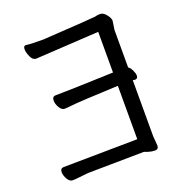

<svg xmlns="http://www.w3.org/2000/svg" viewBox="-133 -833 903 963"><g transform="rotate(-20 319.0 -352.0)"><path d="M531 17Q516 17 496 11L476 4L177 8Q155 10 129 13Q103 16 92 16Q77 16 65.5 -3.5Q54 -23 54 -41Q54 -62 73 -62L467 -67V-352Q253 -343 214 -338Q188 -335 177 -335Q162 -335 150.5 -354.5Q139 -374 139 -392Q139 -414 158 -414Q221 -414 467 -423V-640L129 -620Q111 -620 100.5 -643.5Q90 -667 90 -684Q90 -702 103 -702Q121 -698 195 -698Q471 -715 478 -717Q490 -721 506 -721Q523 -721 538.5 -701.5Q554 -682 554 -668L547 -621V-421Q557 -415 565.5 -397.5Q574 -380 574 -368Q574 -351 558 -351L547 -353V-54L551 -3Q551 17 531 17Z"/></g></svg>

Font: ToneOZ-Pinyin-WenKai-Medium
Style: Medium
Weight: 700
Designer: Fontworks Inc.
Foundry: ToneOZ
Version: Version 0.240331